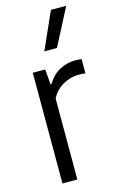

<svg xmlns="http://www.w3.org/2000/svg" viewBox="-124 -859 557 909"><g transform="rotate(-15 154.5 -404.0)"><path d="M64 0V-542.5H125L131 -468.5H136Q160 -509 196.2 -528.2Q232.5 -547.5 273.5 -547.5Q283 -547.5 290.8 -546.8Q298.5 -546 304 -545V-475.5Q295 -477 287.2 -477.2Q279.5 -477.5 269.5 -477.5Q231 -477.5 194 -456.8Q157 -436 137 -397V0ZM143 -626.5 224 -808H299L205 -626.5Z"/></g></svg>

Font: Encode Sans Condensed
Style: Regular
Weight: 400
Width: 3
Designer: Multiple Designers
Foundry: Impallari Type
Version: Version 3.000; ttfautohint (v1.8.3) -l 8 -r 50 -G 200 -x 14 